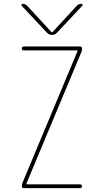

<svg xmlns="http://www.w3.org/2000/svg" viewBox="-20 -970 540 990"><path d="M222.7 -800.8 91.8 -940.4Q89.8 -943.4 91.3 -946.8Q92.8 -950.2 96.7 -950.2Q109.4 -950.2 120.1 -940.4L246.1 -803.7H248H250L376 -940.4Q385.7 -950.2 399.4 -950.2Q403.3 -950.2 405.3 -946.8Q407.2 -943.4 404.3 -940.4L273.4 -800.8Q262.7 -790 248 -790Q233.4 -790 222.7 -800.8ZM399.4 -701.2 116.2 -23.4V-21.5Q116.2 -20.5 117.2 -19.5H392.6Q402.3 -19.5 402.8 -9.8Q403.3 0 392.6 0H102.5Q92.8 0 92.8 -9.8Q92.8 -20.5 96.7 -29.3L379.9 -707V-709Q379.9 -710 378.9 -710H102.5Q92.8 -710 92.8 -720.2Q92.8 -730.5 102.5 -730.5H392.6Q402.3 -730.5 403.3 -719.7Q403.3 -709 399.4 -701.2Z"/></svg>

Font: Rounded-X Mgen+ 2m thin
Style: Regular
Weight: 100
Designer: [Source Han Sans]
Ryoko NISHIZUKA  (kana & ideographs); Paul D. Hunt (Latin, Greek & Cyrillic); Wenlong ZHANG  (bopomofo
Version: Version 1.059.20150602